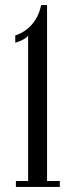

<svg xmlns="http://www.w3.org/2000/svg" viewBox="-20 -741 300 761"><path d="M43 0V-23.5H91.5V-600Q89 -595 79.8 -589Q70.5 -583 59.5 -578.2Q48.5 -573.5 40.5 -572V-600.5Q56.5 -605.5 72 -614.8Q87.5 -624 101.8 -638.8Q116 -653.5 126.8 -673.8Q137.5 -694 143 -721H166.5V-23.5H217V0Z"/></svg>

Font: Imbue 48pt
Style: Regular
Weight: 400
Designer: Tyler Finck
Foundry: Etcetera Type Company
Version: Version 1.102